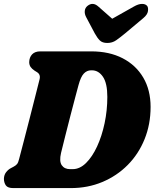

<svg xmlns="http://www.w3.org/2000/svg" viewBox="-20 -963 791 983"><path d="M0 -47Q0.5 -67.5 11.2 -81.2Q22 -95 34.5 -101.5L49.5 -109.5Q61 -115.5 67.2 -123Q73.5 -130.5 78 -149.5Q88 -187.5 102 -241.2Q116 -295 131 -353.5Q146 -412 159.5 -465.5Q173 -519 182.5 -556.5Q189 -581.5 169.5 -593.5L156 -602Q143.5 -610.5 136.8 -620Q130 -629.5 129.5 -644.5Q130 -669.5 144.5 -684.8Q159 -700 186.5 -700H447Q539.5 -700 607.8 -664.8Q676 -629.5 713.5 -565.8Q751 -502 751 -415.5Q751 -326.5 720.2 -250.5Q689.5 -174.5 634 -118.5Q578.5 -62.5 504 -31.2Q429.5 0 342 0H48.5Q20 0 10.2 -13.5Q0.5 -27 0 -47ZM352 -97Q388.5 -97 420.5 -128.5Q452.5 -160 477 -213Q501.5 -266 515.5 -332Q529.5 -398 529.5 -467Q529.5 -537 507 -570Q484.5 -603 450.5 -603H446.5Q425 -603 409.2 -586.5Q393.5 -570 382 -527.5Q377 -509 365.8 -467Q354.5 -425 341 -372.5Q327.5 -320 314.5 -268.5Q301.5 -217 292.5 -180Q282.5 -137 296.2 -117Q310 -97 339 -97ZM621 -792.5Q595 -771 575 -757Q555 -743 529.5 -743Q504 -743 490.8 -756.2Q477.5 -769.5 465 -792.5L421 -875.5Q412.5 -891.5 414 -907Q415.5 -922.5 427.5 -932.5Q455 -955 483.5 -929.5L554.5 -867L665.5 -929.5Q689 -943 707 -943Q725 -943 733.5 -932.5Q740 -924 737.5 -906Q735 -888 714 -870.5Z"/></svg>

Font: Fraunces 144pt S100 Black
Style: Italic
Weight: 900
Italic angle: -16°
Version: Version 1.000; ttfautohint (v1.8.3)